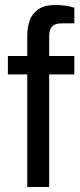

<svg xmlns="http://www.w3.org/2000/svg" viewBox="-20 -751 320 771"><path d="M89.5 0V-452.2H11.7V-526H89.5V-610Q89.5 -640.6 99 -668.1Q108.4 -695.6 133.3 -713.3Q158.1 -731 203.2 -731Q216.9 -731 230.6 -729.6Q244.2 -728.2 256.6 -725.7Q269 -723.2 278.5 -719.7V-657.2H226.2Q201.5 -657.2 189.5 -644.7Q177.5 -632.3 177.5 -608.5V-526H278.5V-452.2H177.5V0Z"/></svg>

Font: Archivo SemiBold
Style: Regular
Weight: 600
Designer: Hector Gatti
Foundry: Omnibus-Type
Version: Version 2.001